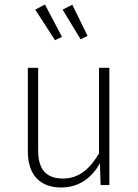

<svg xmlns="http://www.w3.org/2000/svg" viewBox="-20 -824 616 855"><path d="M180 -804 137 -781 225 -645 256 -660ZM302 -803 259 -781 339 -649 370 -664ZM467 -522H421V-141C383 -76 334 -29 261 -29C189 -29 150 -66 150 -153V-522H104V-149C104 -46 158 11 252 11C335 11 390 -35 425 -97L428 0H467Z"/></svg>

Font: Fira Sans ExtraLight
Style: Regular
Weight: 200
Designer: bBox Type GmbH & Carrois Corporate GbR & Edenspiekermann AG
Foundry: bBox Type GmbH & Carrois Corporate GbR & Edenspiekermann AG
Version: Version 4.300;PS 004.300;hotconv 1.0.88;makeotf.lib2.5.64775